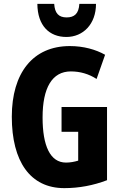

<svg xmlns="http://www.w3.org/2000/svg" viewBox="-20 -962 623 992"><path d="M476 -942H390C387 -891 364 -872 324 -872C283 -872 263 -894 260 -942H173C174 -829 235 -771 323 -771C409 -771 476 -837 476 -942ZM298 -409V-281H384V-132C364 -126 343 -122 321 -122C239 -122 200 -209 200 -355C200 -508 249 -593 346 -593C394 -593 439 -580 479 -554L523 -679C475 -706 412 -724 341 -724C150 -724 41 -585 41 -359C41 -128 136 10 312 10C389 10 462 -4 533 -31V-409Z"/></svg>

Font: Noto Sans Georgian ExtraCondensed ExtraBold
Style: Regular
Weight: 800
Width: 2
Designer: Monotype Design Team, Akaki Razmadze
Foundry: Google LLC
Version: Version 2.005